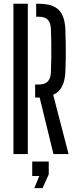

<svg xmlns="http://www.w3.org/2000/svg" viewBox="-20 -820 410 1022"><path d="M264.5 0 191 -301H167V-370H185Q218.5 -370 234 -386Q249.5 -402 251 -435.5Q252.5 -473 253 -512Q253.5 -551 253 -589.8Q252.5 -628.5 251 -666Q249.5 -699.5 234.2 -715.2Q219 -731 185.5 -731H172.5V-800H185.5Q259 -800 292 -768Q325 -736 328 -662.5Q329.5 -620 330 -582.5Q330.5 -545 330 -509.8Q329.5 -474.5 328 -439Q324.5 -341.5 263 -315.5L345 0ZM51.5 0V-800H128V0ZM162.5 181.5 189 117H151.5V40H239.5V108L206.5 181.5Z"/></svg>

Font: Big Shoulders Stencil Display Thin Medium
Style: Regular
Weight: 500
Version: Version 2.001